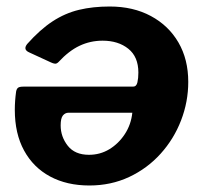

<svg xmlns="http://www.w3.org/2000/svg" viewBox="-20 -560 626 590"><path d="M317.1 -540Q389.3 -540 443.7 -510.7Q498.2 -481.4 528.4 -429.4Q558.5 -377.4 558.5 -308.3Q558.5 -247.3 536.4 -190.1Q514.4 -132.9 473.6 -87.7Q432.8 -42.4 377 -16.2Q321.1 10 254.5 10Q185.4 10 133.9 -17.7Q82.4 -45.4 54 -97.4Q25.5 -149.4 25.5 -222.5Q25.5 -236.5 26.5 -250.3Q27.5 -264.1 29.5 -278.7Q31.2 -287.4 35.8 -290.6Q40.5 -293.8 52 -293.8H388.9Q399.2 -293.8 402.2 -306.7Q405.2 -319.5 405.2 -337Q405.2 -385.5 374.3 -410.2Q343.4 -435 295.2 -435Q257.7 -435 224.6 -419.4Q191.5 -403.8 159.6 -369.2Q154.2 -363.8 148.9 -364.3Q143.5 -364.8 136.5 -368.2L69.9 -398.9Q49.9 -407.6 63.6 -424.9Q103.3 -469.4 141.7 -494.5Q180.2 -519.6 222.8 -529.8Q265.4 -540 317.1 -540ZM190.5 -213.6Q180.5 -213.6 173.4 -205.3Q166.4 -196.9 166.4 -174.6Q166.4 -139.8 188.3 -112Q210.2 -84.3 253.3 -84.3Q287.5 -84.3 315.8 -101.3Q344.2 -118.4 363.5 -147.8Q382.8 -177.2 386.6 -213.6Z"/></svg>

Font: Libre Franklin Thin
Style: Italic
Weight: 100
Italic angle: -8°
Designer: Pablo Impallari, Rodrigo Fuenzalida, Nhung Nguyen
Foundry: Impallari Type
Version: Version 3.000